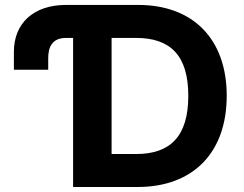

<svg xmlns="http://www.w3.org/2000/svg" viewBox="-20 -747 976 767"><path d="M35.5 -539.8V-468.4H172.6V-510.7C171.9 -554.7 185 -595.5 244 -595.5H272V0H529.8C751.4 0 885.7 -137.1 885.7 -364.3C885.7 -590.9 751.4 -727.3 532 -727.3H243.6C114.3 -727.3 35.2 -654.1 35.5 -539.8ZM523.8 -595.5C660.2 -595.5 732.2 -525.9 732.2 -364.3C732.2 -202.1 660.2 -131.7 523.4 -131.7H425.8V-595.5Z"/></svg>

Font: Inter-Hewn
Style: Bold
Weight: 700
Designer: Rasmus Andersson
Foundry: rsms
Version: Version 3.012;git-f93a4a705